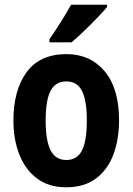

<svg xmlns="http://www.w3.org/2000/svg" viewBox="-20 -786 564 816"><path d="M486 -274Q486 -194 462 -129.5Q438 -65 388 -27.5Q338 10 261 10Q188 10 138 -27Q88 -64 62.5 -128.5Q37 -193 37 -274Q37 -402 93 -479Q149 -556 263 -556Q363 -556 424.5 -483.5Q486 -411 486 -274ZM174 -273Q174 -189 195 -147.5Q216 -106 262 -106Q308 -106 328.5 -147Q349 -188 349 -274Q349 -359 328.5 -399.5Q308 -440 262 -440Q216 -440 195 -400Q174 -360 174 -273ZM435 -756Q420 -738 393.5 -710.5Q367 -683 337.5 -654.5Q308 -626 284 -606H190V-619Q215 -655 239.5 -694Q264 -733 282 -766H435Z"/></svg>

Font: Noto Sans Malayalam Condensed
Style: Bold
Weight: 700
Width: 3
Designer: Jelle Bosma - Monotype Design Team
Foundry: Monotype Imaging Inc.
Version: Version 2.104; ttfautohint (v1.8.4.7-5d5b)